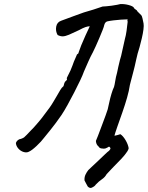

<svg xmlns="http://www.w3.org/2000/svg" viewBox="-20 -703 726 943"><path d="M122 42Q111 48 96 43.5Q81 39 70 26.5Q59 14 58 -1Q61 -9 67.5 -14.5Q74 -20 83 -21Q87 -22 90.5 -24Q94 -26 98 -28Q103 -32 111.5 -41Q120 -50 129.5 -60Q139 -70 146 -77Q153 -84 153 -85Q171 -105 185.5 -123.5Q200 -142 224 -175Q234 -189 243 -204.5Q252 -220 261 -235Q269 -248 275.5 -260Q282 -272 292 -280Q296 -297 299 -301Q302 -305 309 -311L308 -320Q320 -343 326 -356.5Q332 -370 335.5 -380Q339 -390 343 -400.5Q347 -411 355 -428Q357 -436 361.5 -438Q366 -440 367 -448Q370 -458 379 -480.5Q388 -503 400 -529Q412 -555 421 -574Q412 -574 400 -570Q388 -566 368 -555Q337 -540 319 -532.5Q301 -525 289 -524.5Q277 -524 263 -531Q252 -550 256 -572Q260 -594 280 -601Q286 -603 303 -609.5Q320 -616 339.5 -623Q359 -630 374 -635.5Q389 -641 392 -642Q416 -649 439 -656Q462 -663 484 -671Q488 -671 500.5 -672Q513 -673 528 -675Q543 -677 555.5 -679.5Q568 -682 571 -683Q591 -684 611.5 -678.5Q632 -673 637 -666Q640 -659 646 -656.5Q652 -654 655 -647L674 -628Q677 -625 680 -612Q683 -599 685 -588Q687 -578 684.5 -558Q682 -538 676.5 -515Q671 -492 665.5 -471.5Q660 -451 656 -440Q653 -426 649 -410.5Q645 -395 642 -379Q641 -374 637.5 -361Q634 -348 630 -332Q626 -316 622.5 -303.5Q619 -291 618 -286Q614 -258 604 -223Q594 -188 581 -151Q568 -114 556.5 -81.5Q545 -49 539 -26Q534 -18 530.5 -6.5Q527 5 519 13Q510 22 499.5 25.5Q489 29 479 25Q466 20 459 11.5Q452 3 451 -11Q453 -14 461 -35.5Q469 -57 479.5 -84.5Q490 -112 498.5 -135.5Q507 -159 509 -166Q512 -178 516.5 -199.5Q521 -221 527.5 -242.5Q534 -264 540 -276Q543 -286 546 -305.5Q549 -325 555 -346Q557 -357 561 -374.5Q565 -392 569 -408Q573 -424 575 -429L594 -514Q598 -527 601.5 -551Q605 -575 607 -596Q607 -598 606 -601Q605 -604 607 -608Q593 -608 574 -606.5Q555 -605 537.5 -603Q520 -601 507 -598Q496 -595 492 -580Q491 -573 484 -555.5Q477 -538 468 -516.5Q459 -495 450.5 -476.5Q442 -458 437 -448Q424 -424 413.5 -400Q403 -376 392 -351Q387 -336 374 -308.5Q361 -281 345 -250Q329 -219 312.5 -189Q296 -159 282 -138Q267 -116 254.5 -99.5Q242 -83 229 -66.5Q216 -50 197 -27Q183 -8 159.5 14Q136 36 122 42ZM430 219Q426 221 421 219.5Q416 218 411 213Q407 205 402.5 197.5Q398 190 395 183Q394 167 400 154.5Q406 142 414 132Q417 129 431 116Q445 103 463 86Q481 69 495.5 55Q510 41 515 38Q520 33 522 28.5Q524 24 518 18Q514 17 507 20.5Q500 24 498 24Q484 29 472.5 24.5Q461 20 462 1L466 -27Q477 -28 483.5 -29.5Q490 -31 498.5 -32.5Q507 -34 523 -35Q536 -35 548 -37.5Q560 -40 571 -44Q584 -36 596.5 -15Q609 6 612 25Q611 29 609.5 33Q608 37 605 41Q594 58 576.5 76.5Q559 95 540 114Q535 119 527.5 127Q520 135 513 142.5Q506 150 504 152Q495 168 480.5 177.5Q466 187 450 204Q448 208 442.5 212Q437 216 430 219Z"/></svg>

Font: Caveat Medium
Style: Regular
Weight: 500
Designer: Pablo Impallari
Foundry: Pablo Impallari
Version: Version 2.000